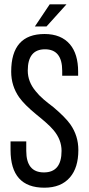

<svg xmlns="http://www.w3.org/2000/svg" viewBox="-20 -865 412 892"><path d="M289 -845 196 -742H142L211 -845ZM305 -659Q343 -614 343 -532V-513H269V-536Q269 -636 189 -636Q109 -636 109 -537Q109 -485 146 -441Q160 -423 183 -403L205 -385L227 -368Q283 -321 307 -287Q344 -234 344 -168Q344 -86 305 -41Q264 7 186 7Q29 7 29 -168V-208H102V-164Q102 -64 184 -64Q266 -64 266 -164Q266 -216 229 -260Q215 -277 192 -297L171 -315L149 -333Q93 -379 69 -413Q32 -466 32 -532Q32 -707 187 -707Q264 -707 305 -659Z"/></svg>

Font: Adderley Regular
Style: Regular
Weight: 400
Designer: gorohovskiy
Version: Version 1.003 November 13, 2017